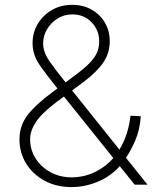

<svg xmlns="http://www.w3.org/2000/svg" viewBox="-20 -756 642 786"><path d="M273.1 9.9Q210.9 9.9 162.8 -16Q114.7 -41.9 87.2 -86.3Q59.7 -130.7 59.7 -185.7Q59.7 -241.1 92.3 -284.1Q125 -327.1 193.5 -377.8L215.2 -393.8Q168 -452.1 140.6 -492.5Q113.3 -533 113.3 -579.2Q113.3 -622.9 134.8 -658.6Q156.2 -694.2 192.8 -715.2Q229.4 -736.2 275.2 -736.2Q321 -736.2 355.6 -716.3Q390.3 -696.4 409.8 -662.6Q429.3 -628.9 429.3 -587Q429.3 -540.8 404.7 -503Q380 -465.2 328.1 -425.1L275.2 -385.7L468.8 -143.5Q505.3 -202.8 514.2 -282.3L556.5 -280.2Q552.2 -223.4 533.7 -181.1Q515.3 -138.8 495.7 -110.1L583.8 0H531.2L470.2 -76Q468 -73.5 465.9 -71Q430 -32.3 378 -11.2Q326 9.9 273.1 9.9ZM443.9 -109 241.8 -360.8 208.8 -336.3Q149.1 -290.8 126.2 -255.3Q103.3 -219.8 103.3 -185.7Q103.3 -143.1 125.4 -108Q147.4 -72.8 185.5 -51.7Q223.7 -30.5 272.4 -29.8Q324.6 -30.5 368.1 -51.3Q411.6 -72.1 443.9 -109ZM248.6 -418.7 299.7 -457Q344.1 -490.4 365.1 -519.7Q386 -549 386 -587Q386 -632.5 354.9 -664.8Q323.9 -697.1 275.9 -697.1Q243.3 -697.1 216.1 -680.4Q188.9 -663.7 172.8 -636.5Q156.6 -609.4 156.6 -578.5Q156.6 -543.3 180.9 -507.8Q205.3 -472.3 248.6 -418.7Z"/></svg>

Font: Inter Extra Light BETA
Style: Regular
Weight: 200
Designer: Rasmus Andersson
Foundry: rsms
Version: Version 3.011;git-f93a4a705